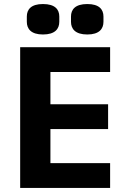

<svg xmlns="http://www.w3.org/2000/svg" viewBox="-20 -932 640 952"><path d="M526 0V-123H230V-292H516V-415H230V-575H526V-698H80V0ZM193 -761C253 -761 274 -789 274 -824V-850C274 -885 253 -912 193 -912C134 -912 113 -885 113 -850V-824C113 -789 134 -761 193 -761ZM413 -761C472 -761 493 -789 493 -824V-850C493 -885 472 -912 413 -912C353 -912 332 -885 332 -850V-824C332 -789 353 -761 413 -761Z"/></svg>

Font: IBM Plex Mono
Style: Bold
Weight: 700
Monospace: yes
Designer: Mike Abbink, Paul van der Laan, Pieter van Rosmalen
Foundry: Bold Monday
Version: Version 2.004